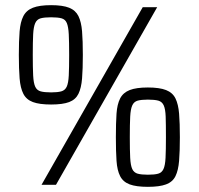

<svg xmlns="http://www.w3.org/2000/svg" viewBox="-20 -716 770 744"><path d="M141 0 533 -688H589L197 0ZM178 -311Q133 -311 107.5 -320.5Q82 -330 70.5 -352.5Q59 -375 56 -412Q53 -449 53 -503Q53 -558 56 -594.5Q59 -631 70.5 -653.5Q82 -676 107.5 -686Q133 -696 178 -696Q223 -696 248 -686Q273 -676 284 -653.5Q295 -631 298 -594.5Q301 -558 301 -503Q301 -449 298 -412Q295 -375 284 -352.5Q273 -330 248 -320.5Q223 -311 178 -311ZM178 -358Q203 -358 217.5 -362Q232 -366 238.5 -380Q245 -394 246.5 -423.5Q248 -453 248 -503Q248 -554 246.5 -583Q245 -612 239 -626.5Q233 -641 218.5 -645Q204 -649 178 -649Q152 -649 137.5 -645Q123 -641 116.5 -626.5Q110 -612 108.5 -583Q107 -554 107 -503Q107 -453 108.5 -423.5Q110 -394 116.5 -380Q123 -366 137.5 -362Q152 -358 178 -358ZM553 8Q508 8 482.5 -1.5Q457 -11 445.5 -33.5Q434 -56 431.5 -93Q429 -130 429 -184Q429 -239 431.5 -275.5Q434 -312 445.5 -334.5Q457 -357 482.5 -367Q508 -377 553 -377Q598 -377 623.5 -367Q649 -357 660 -334.5Q671 -312 674 -275.5Q677 -239 677 -184Q677 -130 674 -93Q671 -56 660 -33.5Q649 -11 623.5 -1.5Q598 8 553 8ZM553 -39Q579 -39 593 -43Q607 -47 613.5 -61Q620 -75 621.5 -104.5Q623 -134 623 -184Q623 -235 622 -264Q621 -293 614.5 -307.5Q608 -322 593.5 -326Q579 -330 553 -330Q528 -330 513.5 -326Q499 -322 492.5 -307.5Q486 -293 484.5 -264Q483 -235 483 -184Q483 -134 484.5 -104.5Q486 -75 492.5 -61Q499 -47 513.5 -43Q528 -39 553 -39Z"/></svg>

Font: Saira SemiCondensed
Style: Regular
Weight: 400
Width: 4
Designer: Hector Gatti with collaboration of the Omnibus-Type team
Foundry: Omnibus-Type
Version: Version 1.101